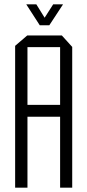

<svg xmlns="http://www.w3.org/2000/svg" viewBox="-20 -868 404 888"><path d="M50 0V-656L106 -704H107V0ZM107 -328V-383H258V-328ZM258 0V-650H314V0ZM107 -650V-704H266L314 -651V-650ZM164 -751 102 -847V-848H148L205 -756ZM164 -751 226 -848H271V-847L208 -751Z"/></svg>

Font: Foldit Light
Style: Regular
Weight: 300
Version: Version 1.003